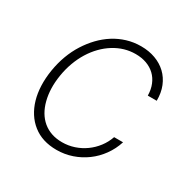

<svg xmlns="http://www.w3.org/2000/svg" viewBox="-131 -682 817 821"><g transform="rotate(30 277.0 -271.5)"><path d="M59.7 -271Q73.2 -353.3 113.3 -416.2Q132.5 -446.4 156.6 -471.6Q180.8 -496.8 209.5 -515.1Q238.3 -533.4 271.3 -543.5Q304.3 -553.6 340.9 -553.6Q379.3 -553.6 411.2 -541.9Q443.2 -530.2 466.3 -508.3Q489.3 -486.5 502 -455.3Q514.6 -424 514.2 -384.9H470.2Q469.8 -414.8 460 -438.6Q450.3 -462.4 432.9 -478.9Q415.5 -495.4 391.2 -504.3Q366.8 -513.1 337 -513.1Q281.2 -513.1 231.5 -482.2Q207 -467 185.9 -445.3Q164.8 -423.7 148.1 -396.7Q131.4 -369.7 119.9 -338.2Q108.3 -306.8 102.6 -271.7Q96.9 -236.9 97.8 -206Q98.7 -175.1 105.8 -147.4Q112.9 -119.7 125.7 -97.8Q138.5 -76 157 -60.5Q175.4 -45.1 199.2 -36.9Q223 -28.8 251.8 -28.8Q282.7 -28.8 311.3 -38.4Q339.8 -47.9 363.8 -65.2Q387.8 -82.4 406.1 -106.4Q424.4 -130.3 434.3 -159.1H478.3Q466.3 -121.1 443.5 -89.7Q420.8 -58.2 390.4 -35.9Q360.1 -13.5 323.7 -1.1Q287.3 11.4 247.5 11.4Q176.8 11.4 130.3 -25.6Q106.9 -44 90.6 -69.6Q74.2 -95.2 65.2 -126.4Q56.1 -157.7 54.7 -194.1Q53.3 -230.5 59.7 -271Z"/></g></svg>

Font: Inter P Extra Light
Style: Italic
Weight: 200
Italic angle: 9.39999°
Designer: Rasmus Andersson
Foundry: rsms
Version: Version 3.018;git-588b23468